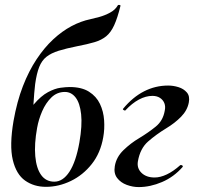

<svg xmlns="http://www.w3.org/2000/svg" viewBox="-20 -747 805 781"><path d="M167 13Q118 13 82 -12.5Q46 -38 32 -96.5Q18 -155 35 -255Q49 -334 73 -396Q97 -458 128.5 -505.5Q160 -553 196 -586.5Q232 -620 270.5 -640.5Q309 -661 348 -669Q362 -672 384 -678Q406 -684 427.5 -695.5Q449 -707 459 -725Q461 -728 466 -727Q471 -726 470 -723Q458 -674 444.5 -644.5Q431 -615 412 -599.5Q393 -584 364.5 -575.5Q336 -567 294 -559Q249 -550 218.5 -540.5Q188 -531 169 -516Q150 -501 139.5 -474.5Q129 -448 123 -405Q119 -372 116 -322Q113 -272 113 -202L60 -225Q88 -288 117.5 -322.5Q147 -357 175 -372Q203 -387 226 -390Q249 -393 263 -393Q312 -393 342 -374Q372 -355 386.5 -324.5Q401 -294 403.5 -258Q406 -222 400 -189Q389 -125 353.5 -80Q318 -35 268.5 -11Q219 13 167 13ZM201 -8Q236 -8 262.5 -48.5Q289 -89 303 -168Q315 -237 310 -282.5Q305 -328 287.5 -350.5Q270 -373 244 -373Q212 -373 189 -350.5Q166 -328 151.5 -294.5Q137 -261 131 -227Q119 -161 123.5 -111.5Q128 -62 147.5 -35Q167 -8 201 -8Z M544 14Q520 14 495.5 5Q471 -4 456.5 -23Q442 -42 447 -71Q453 -108 482.5 -136.5Q512 -165 546 -185Q584 -208 613.5 -232Q643 -256 650 -296Q654 -314 648.5 -327.5Q643 -341 630.5 -349Q618 -357 600 -357Q573 -357 545 -342Q517 -327 490 -298Q489 -296 483.5 -299Q478 -302 481 -305Q520 -352 566 -375.5Q612 -399 664 -399Q685 -399 706 -392.5Q727 -386 740 -371Q753 -356 748 -330Q742 -298 716.5 -272Q691 -246 656 -225Q615 -200 582.5 -171.5Q550 -143 541 -91Q536 -63 555.5 -44Q575 -25 609 -25Q632 -25 658.5 -37.5Q685 -50 713 -75Q716 -77 720.5 -74.5Q725 -72 723 -68Q687 -27 639 -6.5Q591 14 544 14Z"/></svg>

Font: Cormorant Garamond Light
Style: Italic
Weight: 300
Italic angle: -10°
Designer: Christian Thalmann (Catharsis Fonts)
Foundry: Catharsis Fonts
Version: Version 4.001